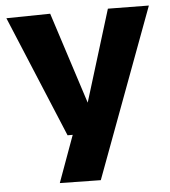

<svg xmlns="http://www.w3.org/2000/svg" viewBox="-53 -595 758 855"><g transform="rotate(-5 325.5 -167.0)"><path d="M180 209 256 0H233L7 -543L203 -546L335 -137L461 -546L644 -544L363 212Z"/></g></svg>

Font: Georama SemiExpanded
Style: Bold
Weight: 700
Width: 6
Designer: Jean-Baptiste Levee
Foundry: Production Type
Version: Version 1.001